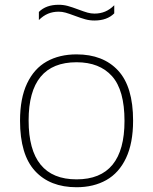

<svg xmlns="http://www.w3.org/2000/svg" viewBox="-20 -776 642 805"><path d="M64 -270Q64 -364 93.5 -426.2Q123 -488.5 176 -518.2Q229 -548 301 -548Q412.5 -548 475.2 -480.2Q538 -412.5 538 -270Q538 -176 508.5 -113.5Q479 -51 425.8 -21Q372.5 9 301 9Q189.5 9 126.8 -59.2Q64 -127.5 64 -270ZM502 -269Q502 -398 449.8 -456.5Q397.5 -515 301 -515Q100 -515 100 -271Q100 -24 301 -24Q502 -24 502 -269ZM293 -710Q269 -719 254.8 -723Q240.5 -727 226 -727Q201.5 -727 181.2 -718.5Q161 -710 143 -692V-726Q173 -756 226 -756Q246 -756 264.2 -751Q282.5 -746 309 -736Q333 -727 347.2 -723Q361.5 -719 376 -719Q400.5 -719 420.8 -727.5Q441 -736 459 -754V-720Q429 -690 376 -690Q356 -690 337.8 -695Q319.5 -700 293 -710Z"/></svg>

Font: Encode Sans Expanded Thin
Style: Regular
Weight: 250
Width: 7
Designer: Multiple Designers
Foundry: Impallari Type
Version: Version 2.000